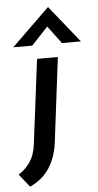

<svg xmlns="http://www.w3.org/2000/svg" viewBox="-82 -705 481 947"><g transform="rotate(-5 158.5 -231.5)"><path d="M-23 142Q13 119 35.5 85Q58 51 64 2L117 -419H220L168 0Q159 72 125 124.5Q91 177 28 206ZM246 -486 172 -585 199 -593 99 -486H5L193 -669L340 -486Z"/></g></svg>

Font: Josefin Sans Medium
Style: Italic
Weight: 500
Italic angle: -7°
Designer: Santiago Orozco
Foundry: Typemade
Version: Version 2.000